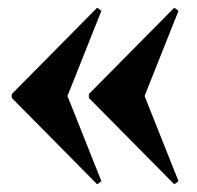

<svg xmlns="http://www.w3.org/2000/svg" viewBox="-20 -510 512 498"><path d="M243 -40 232 -32 10.5 -256V-266L232 -490L243 -482L155 -261ZM443 -40 432 -32 210.5 -256V-266L432 -490L443 -482L355 -261Z"/></svg>

Font: Newsreader 72pt ExtraBold
Style: Regular
Weight: 800
Designer: Hugues Gentile
Foundry: Production Type
Version: Version 1.003; ttfautohint (v1.8.3)